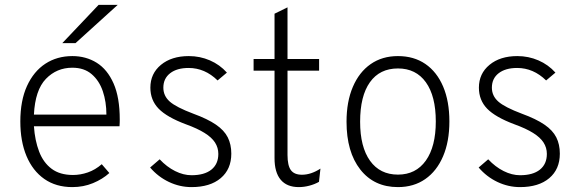

<svg xmlns="http://www.w3.org/2000/svg" viewBox="-20 -752 2369 784"><path d="M275.5 12Q208.5 12 161 -21.2Q113.5 -54.5 88.2 -114.8Q63 -175 63 -256Q63 -341 90.2 -400.8Q117.5 -460.5 165.2 -491.8Q213 -523 275.5 -523Q331 -523 374.8 -495.8Q418.5 -468.5 443.8 -411.2Q469 -354 469 -264Q469 -258 468.8 -251Q468.5 -244 468 -236.5H118.5Q122.5 -178 139.8 -133Q157 -88 190.8 -62.8Q224.5 -37.5 278 -37.5Q308.5 -37.5 338.8 -48Q369 -58.5 395.5 -81.5L426.5 -45.5Q399 -20.5 359.8 -4.2Q320.5 12 275.5 12ZM118.5 -284H414.5Q414.5 -336 399.8 -379.5Q385 -423 354.2 -449.2Q323.5 -475.5 275.5 -475.5Q211.5 -475.5 167.5 -430Q123.5 -384.5 118.5 -284ZM234.5 -576 382.5 -732H460.5L288.5 -576Z M762 12Q714 12 669.8 -9Q625.5 -30 593 -68L632 -101.5Q661 -70.5 695 -53.5Q729 -36.5 762 -36.5Q814.5 -36.5 843 -59.2Q871.5 -82 871.5 -123.5Q871.5 -149 858 -170Q844.5 -191 815.2 -209.2Q786 -227.5 739 -244.5Q661.5 -273.5 627.8 -308.2Q594 -343 594 -394Q594 -451.5 637.2 -487.2Q680.5 -523 751 -523Q796.5 -523 837 -505.5Q877.5 -488 906.5 -455.5L868.5 -423.5Q816.5 -474.5 750 -474.5Q702.5 -474.5 674.8 -453Q647 -431.5 647 -394Q647 -360.5 673.2 -337.2Q699.5 -314 770 -287.5Q827.5 -266.5 861.5 -243.2Q895.5 -220 910 -191.2Q924.5 -162.5 924.5 -124.5Q924.5 -61 881.2 -24.5Q838 12 762 12Z M1200 12Q1151.5 12 1126.2 -18Q1101 -48 1101 -106V-463.5H1015.5V-511H1101V-696L1154 -722V-511H1283V-463.5H1154V-119Q1154 -76 1167.8 -57.2Q1181.5 -38.5 1213 -38.5Q1250 -38.5 1288.5 -63.5L1282.5 -9.5Q1265 0.5 1243.2 6.2Q1221.5 12 1200 12Z M1605 12Q1507.5 12 1451.2 -59.8Q1395 -131.5 1395 -255Q1395 -337 1420.8 -397.2Q1446.5 -457.5 1493.5 -490.2Q1540.5 -523 1605 -523Q1670 -523 1717 -490.8Q1764 -458.5 1789.5 -398.5Q1815 -338.5 1815 -256Q1815 -174 1789.2 -113.8Q1763.5 -53.5 1716.5 -20.8Q1669.5 12 1605 12ZM1605 -39Q1678 -39 1718.8 -96.2Q1759.5 -153.5 1759.5 -256Q1759.5 -359.5 1719 -416Q1678.5 -472.5 1605 -472.5Q1530.5 -472.5 1490.5 -416.2Q1450.5 -360 1450.5 -255Q1450.5 -152 1491 -95.5Q1531.5 -39 1605 -39Z M2103.5 12Q2055.5 12 2011.2 -9Q1967 -30 1934.5 -68L1973.5 -101.5Q2002.5 -70.5 2036.5 -53.5Q2070.5 -36.5 2103.5 -36.5Q2156 -36.5 2184.5 -59.2Q2213 -82 2213 -123.5Q2213 -149 2199.5 -170Q2186 -191 2156.8 -209.2Q2127.5 -227.5 2080.5 -244.5Q2003 -273.5 1969.2 -308.2Q1935.5 -343 1935.5 -394Q1935.5 -451.5 1978.8 -487.2Q2022 -523 2092.5 -523Q2138 -523 2178.5 -505.5Q2219 -488 2248 -455.5L2210 -423.5Q2158 -474.5 2091.5 -474.5Q2044 -474.5 2016.2 -453Q1988.5 -431.5 1988.5 -394Q1988.5 -360.5 2014.8 -337.2Q2041 -314 2111.5 -287.5Q2169 -266.5 2203 -243.2Q2237 -220 2251.5 -191.2Q2266 -162.5 2266 -124.5Q2266 -61 2222.8 -24.5Q2179.5 12 2103.5 12Z"/></svg>

Font: Overpass ExtraLight
Style: Regular
Weight: 250
Designer: Delve Withrington, Dave Bailey, Thomas Jockin
Foundry: Delve Fonts LLC
Version: Version 4.000